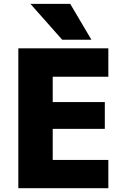

<svg xmlns="http://www.w3.org/2000/svg" viewBox="-20 -986 648 1008"><path d="M256.8 -583V-450.2H530.3V-309.6H256.8V-146.5H548.8V2H76.2V-732.4H548.8V-583ZM306.6 -777.3 139.6 -965.8H348.6L460 -777.3Z"/></svg>

Font: Gen Shin Gothic Heavy
Style: Bold
Weight: 900
Designer: [Source Han Sans]
Ryoko NISHIZUKA  (kana & ideographs); Paul D. Hunt (Latin, Greek & Cyrillic); Wenlong ZHANG  (bopomofo
Version: Version 1.002.20150607